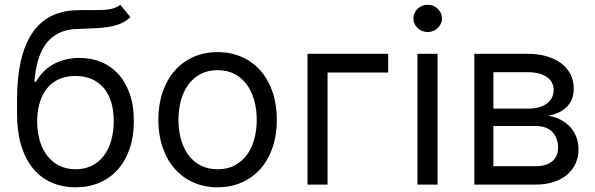

<svg xmlns="http://www.w3.org/2000/svg" viewBox="-20 -770 2483 801"><path d="M524.1 -698.9Q505.7 -680.8 482.6 -671.3Q459.5 -661.9 431.8 -657.5Q404.1 -653.1 371.6 -652Q339.1 -650.9 301.1 -649.1Q258.5 -647.7 227.1 -632.8Q195.7 -617.9 174 -590.2Q152.3 -562.5 140.1 -522.2Q127.8 -481.9 123.6 -429H130.7Q144.5 -454.5 164.1 -473.4Q183.6 -492.2 207.2 -504.4Q230.8 -516.7 257.6 -522.5Q284.4 -528.4 312.5 -528.4Q360.4 -528.4 401.6 -511.5Q442.8 -494.7 473.2 -461.5Q503.6 -428.3 521 -379.3Q538.4 -330.3 538.4 -265.6Q538.4 -201.3 521 -150Q503.6 -98.7 471.6 -62.9Q439.6 -27 394.9 -7.8Q350.1 11.4 295.5 11.4Q240.8 11.4 195.7 -8.2Q150.6 -27.7 118.4 -66.4Q86.3 -105.1 68.7 -162.5Q51.1 -219.8 51.1 -295.5V-353.7Q51.1 -535.9 113.1 -630Q175.1 -724.1 299.7 -727.3Q316.1 -728 331 -728Q345.9 -728 359.4 -728Q380.3 -728 398.3 -728.2Q416.2 -728.3 431.5 -730.5Q446.7 -732.6 459.2 -737Q471.6 -741.5 481.5 -750ZM295.5 -63.9Q332.4 -63.9 361.9 -78.1Q391.3 -92.3 411.9 -118.6Q432.5 -144.9 443.5 -182.2Q454.5 -219.5 454.5 -265.6Q454.5 -310.4 443.5 -345.3Q432.5 -380.3 411.8 -404.3Q391 -428.3 361.2 -440.7Q331.3 -453.1 294 -453.1Q257.5 -453.1 228.3 -440.7Q199.2 -428.3 178.6 -404.3Q158 -380.3 146.8 -345.3Q135.7 -310.4 134.9 -265.6Q134.9 -219.8 146.1 -182.5Q157.3 -145.2 178.1 -119Q198.9 -92.7 228.5 -78.3Q258.2 -63.9 295.5 -63.9Z M887.8 11.4Q832.4 11.4 786.9 -8.9Q741.5 -29.1 709 -65.9Q676.5 -102.6 658.6 -154.7Q640.6 -206.7 640.6 -269.9Q640.6 -333.8 658.6 -386Q676.5 -438.2 709 -475.1Q741.5 -512.1 786.9 -532.3Q832.4 -552.6 887.8 -552.6Q943.2 -552.6 988.8 -532.3Q1034.4 -512.1 1066.9 -475.1Q1099.4 -438.2 1117.2 -386Q1134.9 -333.8 1134.9 -269.9Q1134.9 -206.7 1117.2 -154.7Q1099.4 -102.6 1066.9 -65.9Q1034.4 -29.1 988.8 -8.9Q943.2 11.4 887.8 11.4ZM887.8 -63.9Q930 -63.9 960.8 -80.8Q991.5 -97.7 1011.5 -125.9Q1031.6 -154.1 1041.4 -191.6Q1051.1 -229 1051.1 -269.9Q1051.1 -311.1 1041.4 -348.5Q1031.6 -386 1011.5 -414.6Q991.5 -443.2 960.8 -460.2Q930 -477.3 887.8 -477.3Q845.9 -477.3 815 -460.2Q784.1 -443.2 764 -414.6Q744 -386 734.2 -348.5Q724.4 -311.1 724.4 -269.9Q724.4 -229 734.2 -191.6Q744 -154.1 764 -125.9Q784.1 -97.7 815 -80.8Q845.9 -63.9 887.8 -63.9Z M1599.4 -467.3H1346.6V0H1262.8V-545.5H1599.4Z M1721.6 -545.5H1805.4V0H1721.6ZM1764.2 -636.4Q1752.1 -636.4 1741.1 -640.8Q1730.1 -645.2 1722.1 -653.1Q1714.1 -660.9 1709.3 -671.2Q1704.5 -681.5 1704.5 -693.2Q1704.5 -704.9 1709.3 -715.2Q1714.1 -725.5 1722.1 -733.3Q1730.1 -741.1 1741.1 -745.6Q1752.1 -750 1764.2 -750Q1776.6 -750 1787.5 -745.6Q1798.3 -741.1 1806.3 -733.3Q1814.3 -725.5 1819.1 -715.2Q1823.9 -704.9 1823.9 -693.2Q1823.9 -681.5 1819.1 -671.2Q1814.3 -660.9 1806.3 -653.1Q1798.3 -645.2 1787.5 -640.8Q1776.6 -636.4 1764.2 -636.4Z M1958.8 -545.5H2181.8Q2225.9 -545.5 2261.2 -535Q2296.5 -524.5 2321.6 -505.5Q2346.6 -486.5 2360.1 -459.9Q2373.6 -433.2 2373.6 -400.6Q2373.6 -375.7 2365.8 -356.5Q2358 -337.4 2344.1 -323.5Q2330.3 -309.7 2310.9 -300.8Q2291.5 -291.9 2268.5 -286.9Q2290.8 -283.7 2313.2 -273.3Q2335.6 -262.8 2353.5 -245.4Q2371.4 -228 2382.5 -203.1Q2393.5 -178.3 2393.5 -146.3Q2393.5 -115.1 2381.4 -88.2Q2369.3 -61.4 2346.4 -41.7Q2323.5 -22 2290.5 -11Q2257.5 0 2215.9 0H1958.8ZM2215.9 -76.7Q2259.2 -76.7 2283.7 -97.1Q2308.2 -117.5 2308.2 -153.4Q2308.2 -174.7 2301.8 -191.6Q2295.5 -208.5 2283.6 -220.2Q2271.7 -231.9 2254.6 -238.1Q2237.6 -244.3 2215.9 -244.3H2038.4V-76.7ZM2181.8 -316.8Q2207 -316.8 2227.1 -322.1Q2247.2 -327.4 2261 -337.5Q2274.9 -347.7 2282.3 -362.2Q2289.8 -376.8 2289.8 -394.9Q2289.8 -411.9 2282.3 -425.6Q2274.9 -439.3 2261 -448.9Q2247.2 -458.5 2227.1 -463.6Q2207 -468.8 2181.8 -468.8H2038.4V-316.8Z"/></svg>

Font: Interop
Style: Regular
Weight: 400
Designer: Rasmus Andersson, Google, Jang Haemin
Foundry: jhaemin
Version: Version 1.008